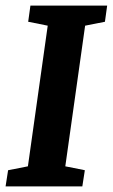

<svg xmlns="http://www.w3.org/2000/svg" viewBox="-33 -668 404 688"><path d="M-4 -58 67 -72 138 -576 68 -590 76 -648H351L343 -590L272 -576L201 -72L271 -58L262 0H-13Z"/></svg>

Font: Faustina VF Beta
Style: Italic
Weight: 400
Italic angle: -8°
Designer: Alfonso Garcia
Foundry: Omnibus-Type
Version: Version 1.006